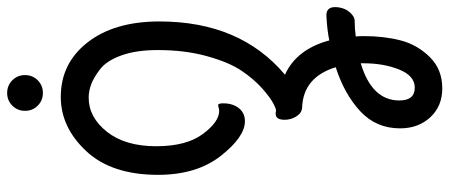

<svg xmlns="http://www.w3.org/2000/svg" viewBox="-380 -510 1257 537"><g transform="rotate(-90 248.5 -241.5)"><path d="M158 249Q158 182 206 137.5Q254 93 329 69Q301 -22 216 -25Q201 -26 191.5 -41Q182 -56 182 -74Q182 -99 199 -99Q204 -99 207 -98Q211 -97 227.5 -105.5Q244 -114 270 -137Q296 -160 319.5 -195Q343 -230 360 -291.5Q377 -353 377 -429Q377 -489 362 -530.5Q347 -572 323.5 -590Q300 -608 281 -615Q262 -622 244 -622Q189 -622 148.5 -571Q108 -520 108 -433Q108 -349 142 -303Q176 -257 207 -257Q211 -257 216 -258.5Q221 -260 223 -260Q228 -260 228 -246Q228 -219 214.5 -202Q201 -185 178 -185Q134 -185 81 -252.5Q28 -320 28 -428Q28 -558 94.5 -629Q161 -700 246 -700Q340 -700 398.5 -625Q457 -550 457 -424Q457 -198 308 -73Q379 -41 404 51Q433 45 471 43Q499 41 497 71Q495 101 473 117Q466 122 458 122Q436 122 415 125Q416 132 416 148Q416 204 404 250.5Q392 297 357.5 332Q323 367 270 367Q220 367 189 333.5Q158 300 158 249ZM340 147V139Q236 170 236 247Q236 290 272 290Q305 290 322.5 246.5Q340 203 340 147ZM221.5 -764.5Q207 -779 207 -800Q207 -821 221.5 -835.5Q236 -850 257 -850Q278 -850 292.5 -835.5Q307 -821 307 -800Q307 -779 292.5 -764.5Q278 -750 257 -750Q236 -750 221.5 -764.5Z"/></g></svg>

Font: Grand Hotel
Style: Regular
Weight: 400
Designer: Brian J. Bonislawsky & Jim Lyles for Astigmatic (AOETI)
Foundry: Astigmatic (AOETI)
Version: Version 001.000